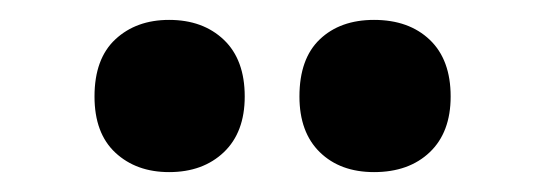

<svg xmlns="http://www.w3.org/2000/svg" viewBox="-20 -787 543 193"><path d="M75 -690Q75 -728 96 -747.5Q117 -767 150 -767Q184 -767 205 -747Q226 -727 226 -690Q226 -654 205 -634Q184 -614 150 -614Q117 -614 96 -633.5Q75 -653 75 -690ZM281 -690Q281 -728 301.5 -747.5Q322 -767 356 -767Q391 -767 412 -747Q433 -727 433 -690Q433 -654 412 -634Q391 -614 356 -614Q322 -614 301.5 -634Q281 -654 281 -690Z"/></svg>

Font: Noto Sans Tamil Condensed Black
Style: Regular
Weight: 900
Width: 3
Designer: Jelle Bosma - Monotype Design Team
Foundry: Monotype Imaging Inc.
Version: Version 2.004; ttfautohint (v1.8.4.7-5d5b)